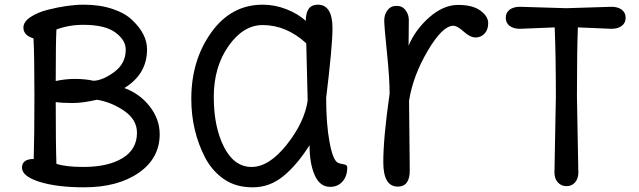

<svg xmlns="http://www.w3.org/2000/svg" viewBox="-20 -785 2731 820"><path d="M662 -212Q662 -109 572.5 -47Q483 15 339 15Q223 15 148.5 -8.5Q74 -32 74 -69Q74 -106 124 -106Q127 -209 127 -379Q127 -549 123 -621Q80 -634 80 -667Q80 -692 110 -712Q140 -732 183 -743Q269 -765 338 -765Q407 -765 461.5 -746.5Q516 -728 546 -698Q608 -639 608 -574Q608 -468 511 -409Q577 -385 619.5 -330.5Q662 -276 662 -212ZM336 -72Q441 -72 503 -109.5Q565 -147 565 -218Q565 -274 510.5 -311.5Q456 -349 394 -359Q333 -345 290 -345Q247 -345 218 -349Q218 -166 221 -85Q263 -72 336 -72ZM336 -679Q274 -679 221 -659Q218 -608 218 -439Q259 -448 301 -448Q343 -448 380 -440Q420 -442 468.5 -478Q517 -514 517 -573Q517 -614 472.5 -646.5Q428 -679 336 -679Z M1373 -367Q1373 -255 1387.5 -177.5Q1402 -100 1423 -90Q1431 -86 1442 -84.5Q1453 -83 1458 -80Q1463 -77 1463 -69Q1463 -33 1443 -10Q1423 13 1390 13Q1346 13 1324 -37Q1302 -87 1302 -165Q1249 -81 1190.5 -33Q1132 15 1059.5 15Q987 15 937 -19.5Q887 -54 857 -110Q797 -225 797 -363Q797 -527 882 -646Q967 -765 1102 -765Q1154 -765 1203.5 -745.5Q1253 -726 1286 -696Q1286 -765 1337 -765Q1400 -765 1400 -664Q1400 -589 1373 -367ZM1294 -355 1288 -600Q1203 -678 1102 -678Q1019 -678 956 -588.5Q893 -499 893 -371Q893 -243 936.5 -157.5Q980 -72 1054.5 -72Q1129 -72 1204.5 -167Q1280 -262 1294 -355Z M1727 -355Q1727 -355 1730 -57Q1730 12 1679 12Q1617 12 1617 -92.5Q1617 -197 1644 -385Q1644 -450 1632.5 -561.5Q1621 -673 1621 -698Q1621 -723 1635 -741.5Q1649 -760 1673.5 -760Q1698 -760 1712 -741.5Q1726 -723 1726 -700Q1726 -677 1725.5 -644.5Q1725 -612 1725 -590Q1754 -659 1814 -711.5Q1874 -764 1936.5 -764Q1999 -764 2032 -739.5Q2065 -715 2065 -686.5Q2065 -658 2049.5 -641.5Q2034 -625 2011 -625Q1988 -625 1960.5 -650Q1933 -675 1916 -675Q1870 -675 1807 -568.5Q1744 -462 1727 -355Z M2200 -756 2399 -750 2592 -756Q2619 -756 2635.5 -743.5Q2652 -731 2652 -709Q2652 -687 2635.5 -674.5Q2619 -662 2592 -662L2448 -668Q2444 -571 2444 -372L2450 -48Q2450 -22 2436 -6Q2422 10 2399.5 10Q2377 10 2362.5 -6Q2348 -22 2348 -48L2354 -372Q2354 -546 2349 -668L2200 -662Q2173 -662 2156.5 -674.5Q2140 -687 2140 -709Q2140 -731 2156.5 -743.5Q2173 -756 2200 -756Z"/></svg>

Font: Delius Unicase
Style: Regular
Weight: 400
Designer: Natalia Raices
Foundry: Natalia Raices
Version: Version 1.002